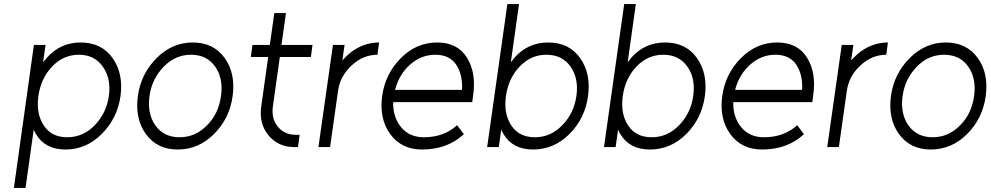

<svg xmlns="http://www.w3.org/2000/svg" viewBox="-20 -720 4854 940"><path d="M203 -500 191 -415Q196 -421 201 -427Q206 -433 210 -438Q276 -512 375 -512Q477 -512 531 -436Q585 -360 570 -250Q555 -141 478 -64Q402 12 301 12Q202 12 157 -62Q154 -67 151 -73Q148 -79 145 -85L105 200H48L146 -500ZM309 -48Q387 -48 444 -107Q501 -166 513 -250Q525 -334 484 -393Q443 -452 366 -452Q290 -452 235 -394Q180 -336 168 -250Q156 -164 194 -106Q232 -48 309 -48Z M915 -452Q993 -452 1034 -393Q1074 -335 1062 -250Q1056 -207 1039.5 -171.5Q1023 -136 994 -107Q937 -48 859 -48Q781 -48 740 -107Q700 -165 712 -250Q718 -293 735.5 -328.5Q753 -364 781 -393Q838 -452 915 -452ZM924 -512Q823 -512 747 -436Q670 -359 655 -250Q640 -139 694 -64Q749 12 850 12Q952 12 1028 -64Q1104 -140 1119 -250Q1134 -361 1080 -436Q1025 -512 924 -512Z M1323 -656 1301 -500H1216L1208 -441H1293L1259 -199Q1247 -115 1294 -58Q1342 0 1420 0H1439L1447 -60H1428Q1373 -60 1340 -100Q1308 -139 1316 -199L1350 -441H1502L1510 -500H1358L1380 -656Z M1610 -500 1539 0H1596L1635 -275Q1645 -348 1702 -400Q1758 -452 1828 -452L1836 -512Q1783 -512 1736 -488Q1705 -473 1674 -443Q1670 -439 1665.5 -434Q1661 -429 1656 -424L1667 -500Z M2292 -220 2296 -250Q2313 -363 2266 -438Q2220 -512 2120 -512Q2019 -512 1943 -436Q1866 -359 1851 -250Q1836 -139 1890 -64Q1945 12 2046 12Q2170 12 2251 -63L2218 -107Q2153 -48 2055 -48Q1985 -48 1944 -97Q1924 -121 1914 -152Q1904 -183 1905 -220ZM2111 -452Q2180 -452 2213 -404Q2246 -355 2242 -280H1914Q1934 -356 1987 -403Q2042 -452 2111 -452Z M2655 -452Q2733 -452 2774 -393Q2814 -335 2802 -250Q2790 -166 2733 -107Q2676 -48 2599 -48Q2521 -48 2483 -106Q2464 -135 2457.5 -171Q2451 -207 2457 -250Q2463 -293 2480 -329.5Q2497 -366 2524 -394Q2579 -452 2655 -452ZM2664 -512Q2565 -512 2499 -438Q2495 -433 2490.5 -427Q2486 -421 2481 -415L2521 -700H2464L2365 0H2422L2434 -85Q2437 -79 2440 -73Q2443 -67 2446 -62Q2491 12 2590 12Q2692 12 2768 -64Q2844 -140 2859 -250Q2874 -360 2820 -436Q2766 -512 2664 -512Z M3227 -452Q3305 -452 3346 -393Q3386 -335 3374 -250Q3362 -166 3305 -107Q3248 -48 3171 -48Q3093 -48 3055 -106Q3036 -135 3029.5 -171Q3023 -207 3029 -250Q3035 -293 3052 -329.5Q3069 -366 3096 -394Q3151 -452 3227 -452ZM3236 -512Q3137 -512 3071 -438Q3067 -433 3062.5 -427Q3058 -421 3053 -415L3093 -700H3036L2937 0H2994L3006 -85Q3009 -79 3012 -73Q3015 -67 3018 -62Q3063 12 3162 12Q3264 12 3340 -64Q3416 -140 3431 -250Q3446 -360 3392 -436Q3338 -512 3236 -512Z M3957 -220 3961 -250Q3978 -363 3931 -438Q3885 -512 3785 -512Q3684 -512 3608 -436Q3531 -359 3516 -250Q3501 -139 3555 -64Q3610 12 3711 12Q3835 12 3916 -63L3883 -107Q3818 -48 3720 -48Q3650 -48 3609 -97Q3589 -121 3579 -152Q3569 -183 3570 -220ZM3776 -452Q3845 -452 3878 -404Q3911 -355 3907 -280H3579Q3599 -356 3652 -403Q3707 -452 3776 -452Z M4101 -500 4030 0H4087L4126 -275Q4136 -348 4193 -400Q4249 -452 4319 -452L4327 -512Q4274 -512 4227 -488Q4196 -473 4165 -443Q4161 -439 4156.5 -434Q4152 -429 4147 -424L4158 -500Z M4602 -452Q4680 -452 4721 -393Q4761 -335 4749 -250Q4743 -207 4726.5 -171.5Q4710 -136 4681 -107Q4624 -48 4546 -48Q4468 -48 4427 -107Q4387 -165 4399 -250Q4405 -293 4422.5 -328.5Q4440 -364 4468 -393Q4525 -452 4602 -452ZM4611 -512Q4510 -512 4434 -436Q4357 -359 4342 -250Q4327 -139 4381 -64Q4436 12 4537 12Q4639 12 4715 -64Q4791 -140 4806 -250Q4821 -361 4767 -436Q4712 -512 4611 -512Z"/></svg>

Font: Unageo
Style: Light-Italic
Weight: 300
Designer: Richard Sepsi
Foundry: Richard Sepsi
Version: Version 2.000